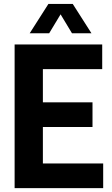

<svg xmlns="http://www.w3.org/2000/svg" viewBox="-20 -969 577 989"><path d="M55.3 0V-740H506.5V-612.9H200.9V-127.1H511.5V0ZM161.8 -314.9V-441.9H456.5V-314.9ZM132.9 -797.5 229.5 -948.9H354.6L451.2 -797.5H350.9L283.1 -910H301L233.2 -797.5Z"/></svg>

Font: Encode Sans Condensed Thin
Style: Regular
Weight: 100
Width: 3
Designer: Multiple Designers
Foundry: Impallari Type
Version: Version 3.002